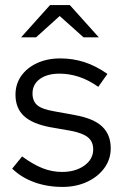

<svg xmlns="http://www.w3.org/2000/svg" viewBox="-20 -726 492 756"><path d="M226 10Q166 10 115 -8.5Q64 -27 28 -62L67 -110Q111 -78 148 -63.5Q185 -49 224 -49Q277 -49 312 -74Q347 -99 347 -138Q347 -168 326.5 -185Q306 -202 259 -211L179 -225Q108 -238 74.5 -269Q41 -300 41 -353Q41 -395 63.5 -427Q86 -459 126 -477.5Q166 -496 217 -496Q267 -496 312 -481.5Q357 -467 403 -435L367 -384Q329 -411 291 -423.5Q253 -436 214 -436Q166 -436 137 -415Q108 -394 108 -358Q108 -328 126.5 -312Q145 -296 192 -288L274 -273Q348 -260 382 -228Q416 -196 416 -142Q416 -99 391 -64.5Q366 -30 323 -10Q280 10 226 10ZM309 -579 215 -663 122 -579H63L177 -706H255L369 -579Z"/></svg>

Font: Red Hat Text
Style: Regular
Weight: 400
Designer: Pentagram, MCKL
Foundry: MCKL
Version: Version 1.030